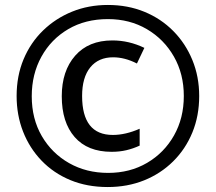

<svg xmlns="http://www.w3.org/2000/svg" viewBox="-20 -744 870 774"><path d="M414 10Q331 10 263.5 -18Q196 -46 147.5 -96.5Q99 -147 73 -213.5Q47 -280 47 -357Q47 -438 75 -505Q103 -572 153.5 -621Q204 -670 270.5 -697Q337 -724 415 -724Q495 -724 562 -696.5Q629 -669 678.5 -619Q728 -569 755.5 -502Q783 -435 783 -357Q783 -277 755.5 -210Q728 -143 678 -93.5Q628 -44 561 -17Q494 10 414 10ZM416 -47Q504 -47 573 -87.5Q642 -128 681.5 -198Q721 -268 721 -357Q721 -446 681 -516Q641 -586 572 -626.5Q503 -667 415 -667Q324 -667 255 -626.5Q186 -586 147 -515.5Q108 -445 108 -356Q108 -265 148.5 -195.5Q189 -126 258.5 -86.5Q328 -47 416 -47ZM430 -132Q333 -132 281 -191.5Q229 -251 229 -356Q229 -458 283 -519.5Q337 -581 433 -581Q500 -581 562 -551L532 -488Q483 -513 436 -513Q377 -513 344 -472.5Q311 -432 311 -357Q311 -200 435 -200Q486 -200 543 -225V-157Q517 -145 489.5 -138.5Q462 -132 430 -132Z"/></svg>

Font: Noto Sans Ethiopic Condensed Medium
Style: Regular
Weight: 500
Width: 3
Designer: Monotype Design Team
Foundry: Monotype Imaging Inc.
Version: Version 2.102; ttfautohint (v1.8.4.7-5d5b)